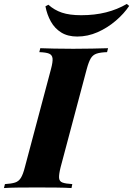

<svg xmlns="http://www.w3.org/2000/svg" viewBox="-64 -952 674 972"><path d="M243 -106Q234 -70 235 -52Q236 -34 252 -28Q268 -22 302 -20L298 0Q268 -2 220 -2.5Q172 -3 123 -3Q72 -3 28 -2.5Q-16 -2 -44 0L-39 -20Q-6 -22 12.5 -28Q31 -34 42 -52Q53 -70 62 -106L194 -602Q204 -639 202 -656.5Q200 -674 184.5 -680.5Q169 -687 135 -688L140 -708Q166 -707 211 -706Q256 -705 307 -705Q356 -705 402 -706Q448 -707 483 -708L478 -688Q444 -687 425 -680.5Q406 -674 395.5 -656.5Q385 -639 375 -602ZM347 -875Q416 -875 473 -889.5Q530 -904 578 -932L590 -922Q564 -883 522 -847Q480 -811 430 -789Q380 -767 327 -767Q279 -767 246 -787.5Q213 -808 193.5 -843Q174 -878 166 -920L181 -928Q211 -901 249.5 -888Q288 -875 347 -875Z"/></svg>

Font: Playfair Display ExtraBold
Style: Italic
Weight: 800
Italic angle: -14°
Designer: Claus Eggers Sørensen
Foundry: Claus Eggers Sørensen
Version: Version 1.203